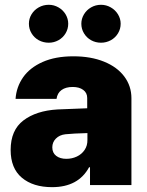

<svg xmlns="http://www.w3.org/2000/svg" viewBox="-20 -772 612 801"><path d="M219.7 -315.4 343.8 -320.3V-363.3Q343.8 -384.8 327.1 -397Q310.5 -409.2 283.2 -409.2Q254.4 -409.2 236.8 -396.5Q219.2 -383.8 215.8 -359.4H44.9Q48.3 -409.2 76.4 -449.5Q104.5 -489.7 157.7 -513.4Q210.9 -537.1 286.1 -537.1Q358.9 -537.1 413.8 -514.9Q468.8 -492.7 498.5 -452.9Q528.3 -413.1 528.3 -362.3V0H355.5V-74.2H351.6Q306.6 8.8 197.3 8.8Q118.2 8.8 71.3 -30.5Q24.4 -69.8 24.4 -146.5Q24.4 -229 77.6 -269.5Q130.9 -310.1 219.7 -315.4ZM256.8 -109.4Q280.3 -109.4 300.5 -118.9Q320.8 -128.4 333 -146.5Q345.2 -164.6 344.7 -188.5V-216.8Q286.6 -215.3 252.9 -211.9Q228 -209 213.1 -193.8Q198.2 -178.7 198.2 -157.2Q198.2 -134.3 214.4 -121.8Q230.5 -109.4 256.8 -109.4ZM100.6 -672.9Q100.6 -694.3 111.6 -712.4Q122.6 -730.5 141.6 -741.2Q160.6 -752 183.6 -752Q205.1 -752 223.9 -741.2Q242.7 -730.5 253.7 -712.2Q264.6 -693.8 264.6 -672.9Q264.6 -651.4 253.7 -633.1Q242.7 -614.7 223.9 -604.2Q205.1 -593.8 183.6 -593.8Q160.6 -593.8 141.6 -604.2Q122.6 -614.7 111.6 -633.1Q100.6 -651.4 100.6 -672.9ZM319.3 -672.9Q319.3 -693.8 330.3 -712.2Q341.3 -730.5 360.1 -741.2Q378.9 -752 401.4 -752Q423.3 -752 442.1 -741.2Q460.9 -730.5 472.2 -712.2Q483.4 -693.8 483.4 -672.9Q483.4 -651.4 472.4 -633.1Q461.4 -614.7 442.4 -604.2Q423.3 -593.8 401.4 -593.8Q378.9 -593.8 360.1 -604.2Q341.3 -614.7 330.3 -633.1Q319.3 -651.4 319.3 -672.9Z"/></svg>

Font: Pretendard GOV Black
Style: Regular
Weight: 900
Designer: Base glyphs from Inter by Rasmus Andersson; Hangeul glyphs from Noto Sans CJK(Source Han Sans) by Jang Soo-young and Kan
Foundry: Kil Hyung-jin
Version: Version 1.309